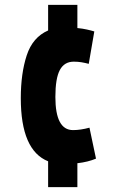

<svg xmlns="http://www.w3.org/2000/svg" viewBox="-20 -668 477 794"><path d="M179 106V-1Q66 -46 66 -262Q66 -364 90.5 -439Q115 -514 179 -542V-648H300V-552Q321 -550 339 -546Q357 -542 370 -538L347 -404Q332 -408 317 -410.5Q302 -413 285 -413Q246 -413 227.5 -378.5Q209 -344 209 -267Q209 -130 282 -130Q313 -130 350 -140L377 -12Q344 2 300 7V106Z"/></svg>

Font: Georama Condensed
Style: Bold
Weight: 700
Width: 3
Designer: Jean-Baptiste Levee
Foundry: Production Type
Version: Version 1.000